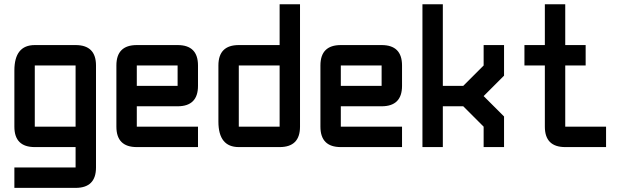

<svg xmlns="http://www.w3.org/2000/svg" viewBox="-20 -704 2970 919"><path d="M341.8 195.3H48.8V97.7H341.8V0H146.5Q48.8 0 48.8 -97.7V-366.2Q48.8 -488.3 146.5 -488.3H341.8Q439.5 -488.3 439.5 -390.6V97.7Q439.5 195.3 341.8 195.3ZM146.5 -97.7H341.8V-390.6H146.5Z M634.8 -488.3H830.1Q927.7 -488.3 927.7 -390.6V-293Q927.7 -195.3 830.1 -195.3H634.8V-97.7H927.7V0H634.8Q537.1 0 537.1 -97.7V-390.6Q537.1 -488.3 634.8 -488.3ZM830.1 -390.6H634.8V-293H830.1Z M1416 -97.7Q1416 0 1318.4 0H1123Q1025.4 0 1025.4 -122.1V-390.6Q1025.4 -488.3 1123 -488.3H1318.4V-683.6H1416ZM1123 -97.7H1318.4V-390.6H1123Z M1611.3 -488.3H1806.6Q1904.3 -488.3 1904.3 -390.6V-293Q1904.3 -195.3 1806.6 -195.3H1611.3V-97.7H1904.3V0H1611.3Q1513.7 0 1513.7 -97.7V-390.6Q1513.7 -488.3 1611.3 -488.3ZM1806.6 -390.6H1611.3V-293H1806.6Z M2002 -683.6H2099.6V-293H2197.3L2294.9 -390.6V-488.3H2392.6V-341.8L2294.9 -244.1L2392.6 -146.5V0H2294.9V-97.7L2197.3 -195.3H2099.6V0H2002Z M2685.5 0Q2587.9 0 2587.9 -97.7V-390.6H2490.2V-488.3H2587.9V-683.6H2685.5V-488.3H2783.2V-390.6H2685.5V-97.7H2880.9V0Z"/></svg>

Font: BabelStone Runic
Style: Regular
Weight: 400
Designer: Andrew West
Foundry: BabelStone
Version: Version 7.004 November 9, 2023